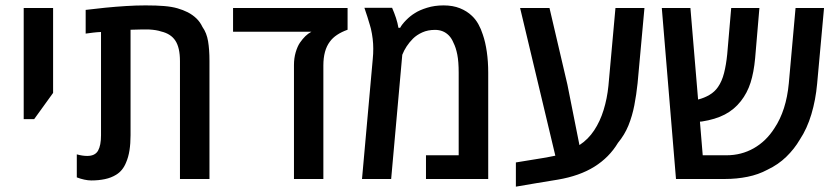

<svg xmlns="http://www.w3.org/2000/svg" viewBox="-20 -660 3093 708"><path d="M67.4 -220.7V-630.4H175.8V-317.4L106 -220.7Z M316.9 5.4Q304.7 5.4 291 2.4Q277.3 -0.5 263.2 -5.9V-90.8Q283.7 -85 301.8 -85Q330.6 -85 341.6 -104.5Q352.5 -124 352.5 -161.1V-542Q338.4 -541.5 324.2 -539.8Q310.1 -538.1 295.9 -536.1V-623.5Q330.6 -627.9 368.4 -631.6Q406.2 -635.3 444.1 -637.7Q481.9 -640.1 516.6 -640.1Q557.6 -640.1 585.7 -637.7Q613.8 -635.3 634.3 -629.4Q654.8 -623.5 672.4 -614.7Q690.9 -605 704.3 -592Q717.8 -579.1 726.6 -560.5Q742.2 -538.6 747.3 -507.8Q752.4 -477.1 752.4 -436V0H643.6V-434.6Q643.6 -484.4 626.7 -510Q609.9 -535.6 574.2 -543.9Q557.1 -549.8 529.3 -551.3Q517.1 -551.3 500.2 -551.3Q483.4 -551.3 461.4 -550.3V-161.1Q461.4 -130.9 457.5 -105.7Q453.6 -80.6 444.8 -60.5Q432.6 -30.3 408.2 -15.6Q390.1 -4.4 366.9 0.5Q343.8 5.4 316.9 5.4Z M1064 0V-420.4Q1064 -445.3 1070.3 -467Q1076.7 -488.8 1085.9 -502.4Q1096.2 -517.1 1106 -526.6Q1115.7 -536.1 1128.4 -543H839.4V-630.4H1261.7V-550.3Q1239.7 -542.5 1223.1 -531.5Q1206.5 -520.5 1196.3 -506.3Q1172.4 -474.6 1172.4 -418.5V0Z M1314.9 0 1354.5 -441.9Q1355.5 -451.7 1356 -461.7Q1356.4 -471.7 1356.4 -481Q1356.4 -499 1354.2 -517.1Q1352.1 -535.2 1347.7 -554.2Q1346.2 -560.1 1343.8 -568.1Q1341.3 -576.2 1338.9 -584.2Q1336.4 -592.3 1335 -597.2Q1332 -606 1329.3 -614.3Q1326.7 -622.6 1323.7 -631.3H1425.8Q1434.1 -612.3 1440.2 -593.8Q1446.3 -575.2 1449.2 -557.6H1455.6Q1461.9 -569.8 1477.5 -585.7Q1493.2 -601.6 1509.3 -611.3Q1526.4 -622.6 1554.4 -631.3Q1582.5 -640.1 1615.7 -640.1Q1649.9 -640.1 1676 -629.6Q1702.1 -619.1 1720.2 -601.6Q1733.9 -588.9 1743.9 -571Q1753.9 -553.2 1760.3 -532.7Q1770 -504.9 1775.1 -469Q1780.3 -433.1 1780.3 -392.1V0H1550.8V-87.4H1671.4V-392.1Q1671.4 -432.6 1666.3 -458.7Q1661.1 -484.9 1652.3 -502Q1645.5 -518.6 1635.3 -529.1Q1625 -539.6 1612.3 -544.7Q1599.6 -549.8 1584 -549.8Q1557.6 -549.8 1537.1 -540.5Q1516.6 -531.2 1502.9 -517.6Q1489.3 -503.9 1479.5 -489Q1469.7 -474.1 1463.4 -458L1422.4 0Z M1882.3 28.3V-61L1981 -77.1Q1992.7 -79.1 2004.2 -81.3Q2015.6 -83.5 2027.8 -85.9L1897.9 -630.4H2006.3L2072.3 -348.1L2116.7 -125Q2148.9 -146 2170.9 -179.2Q2192.9 -212.4 2205.8 -254.4Q2218.8 -296.4 2223.6 -343.8L2249.5 -630.4H2356.4L2331.1 -353Q2326.7 -311 2319.1 -271.7Q2311.5 -232.4 2297.4 -197.5Q2283.2 -162.6 2258.8 -133.3Q2226.6 -79.6 2171.9 -45.4Q2117.2 -11.2 2037.1 2.4Q1996.6 8.8 1958 15.4Q1919.4 22 1882.3 28.3Z M2472.7 0 2420.4 -630.4H2525.9L2554.2 -293Q2577.1 -298.8 2596.2 -310.1Q2615.2 -321.3 2627.4 -338.9Q2642.1 -359.9 2649.9 -390.4Q2657.7 -420.9 2661.6 -460L2676.3 -630.4H2780.3L2764.6 -445.8Q2759.8 -393.1 2747.6 -355Q2735.4 -316.9 2711.9 -287.1Q2687.5 -255.9 2652.8 -237.8Q2618.2 -219.7 2567.9 -211.9Q2566.4 -211.9 2564.5 -211.7Q2562.5 -211.4 2561 -211.4L2571.3 -87.4H2658.7Q2713.9 -87.4 2759.5 -113.3Q2805.2 -139.2 2835.9 -187.5Q2879.4 -252.9 2888.7 -352.5L2913.6 -630.4H3018.6L2993.2 -351.6Q2987.8 -291.5 2971.9 -238.5Q2956.1 -185.5 2929.2 -145Q2909.2 -110.8 2879.6 -82Q2850.1 -53.2 2810.1 -34.2Q2776.4 -16.1 2736.6 -8.1Q2696.8 0 2653.3 0Z"/></svg>

Font: Open Sans SemiCondensed SemiBold
Style: Regular
Weight: 600
Width: 4
Designer: Monotype Design Team
Foundry: Monotype Imaging Inc.
Version: Version 3.000